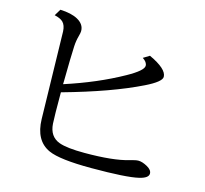

<svg xmlns="http://www.w3.org/2000/svg" viewBox="-106 -870 1052 983"><g transform="rotate(15 420.0 -378.0)"><path d="M600.1 -640.1Q696.3 -595.7 696.3 -553.7Q696.3 -527.8 614.7 -487.8Q460 -411.6 208 -341.3Q208 -214.4 210.4 -175.8Q214.8 -107.9 270 -87.9Q311.5 -72.8 404.8 -72.8Q556.6 -72.8 637.2 -96.7Q667.5 -106 682.6 -106Q703.1 -106 730.5 -90.8Q756.3 -76.2 756.3 -57.1Q756.3 -33.2 707.5 -22Q644 -6.8 458.5 -6.8Q291 -6.8 231.4 -33.7Q150.9 -69.8 148.4 -184.1L138.2 -645Q136.7 -677.7 120.6 -693.8Q106.4 -707.5 75.2 -714.4L96.2 -749Q155.3 -746.6 189 -728Q227.1 -707 227.1 -670.9Q227.1 -661.6 222.2 -644Q214.4 -616.2 212.9 -586.9Q210 -528.8 208.5 -400.4L208 -384.3Q377 -439 509.8 -513.2Q592.3 -559.1 592.3 -584.5Q592.3 -604 567.4 -620.1Z"/></g></svg>

Font: BIZ UDPMincho
Style: Regular
Weight: 400
Designer: TypeBank Co., Ltd.
Foundry: Morisawa Inc.
Version: Version 1.06